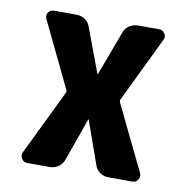

<svg xmlns="http://www.w3.org/2000/svg" viewBox="-65 -583 629 645"><g transform="rotate(10 250.0 -260.0)"><path d="M448.2 -488.3 339.8 -263.7Q338.9 -259.8 339.8 -255.9L448.2 -32.2Q453.1 -21.5 446.8 -10.7Q440.4 0 427.7 0H345.7Q330.1 0 316.9 -8.8Q303.7 -17.6 298.8 -33.2L247.1 -178.7Q247.1 -179.7 246.1 -179.7Q245.1 -179.7 245.1 -178.7L193.4 -33.2Q188.5 -18.6 175.3 -9.3Q162.1 0 146.5 0H68.4Q56.6 0 49.8 -10.7Q43 -21.5 47.9 -32.2L156.2 -255.9Q157.2 -259.8 156.2 -263.7L47.9 -488.3Q43 -499 49.3 -509.3Q55.7 -519.5 68.4 -519.5H145.5Q161.1 -519.5 174.3 -510.7Q187.5 -502 192.4 -487.3L249 -335.9Q249 -335 250 -335Q251 -335 251 -335.9L307.6 -487.3Q312.5 -502 325.7 -510.7Q338.9 -519.5 355.5 -519.5H427.7Q439.5 -519.5 446.3 -509.3Q453.1 -499 448.2 -488.3Z"/></g></svg>

Font: Rounded-L Mgen+ 1m bold
Style: Bold
Weight: 700
Designer: [Source Han Sans]
Ryoko NISHIZUKA  (kana & ideographs); Paul D. Hunt (Latin, Greek & Cyrillic); Wenlong ZHANG  (bopomofo
Version: Version 1.059.20150602